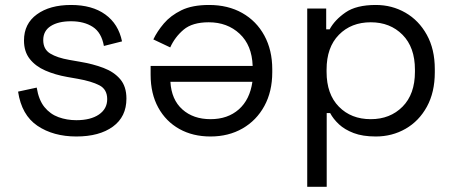

<svg xmlns="http://www.w3.org/2000/svg" viewBox="-20 -522 1787 754"><path d="M51 -162.2 124.2 -178Q132 -129.5 154.5 -101.6Q177 -73.8 209.8 -61.9Q242.5 -50 279.8 -50Q335.8 -50 368.4 -72.2Q401 -94.5 401 -132.5Q401 -171.2 370.1 -187.1Q339.2 -203 285.5 -212.5L244 -219.8Q196.5 -228.2 158 -245Q119.5 -261.8 96.9 -290.5Q74.2 -319.2 74.2 -363Q74.2 -428.8 124.9 -465.6Q175.5 -502.5 259 -502.5Q342 -502.5 393.6 -465.1Q445.2 -427.8 459.2 -359.5L388 -341.5Q378.5 -394.5 344.2 -416.5Q310 -438.5 259 -438.5Q208.8 -438.5 179.2 -419.6Q149.8 -400.8 149.8 -364.5Q149.8 -328.5 177.2 -311.8Q204.8 -295 252.2 -286.8L293.8 -279.5Q345.2 -271 386.6 -255.2Q428 -239.5 452.2 -210.9Q476.5 -182.2 476.5 -134.8Q476.5 -63.5 423.4 -24.8Q370.2 14 279.8 14Q189.5 14 127.1 -28Q64.8 -70 51 -162.2Z M1049.2 -250.2V-238.2Q1049.2 -162.5 1018.2 -105.8Q987.2 -49 932.4 -17.5Q877.5 14 806.5 14Q737.2 14 684.4 -15.5Q631.5 -45 601.5 -99.5Q571.5 -154 571.5 -228.5V-263.2H972.2Q969.5 -344.2 921.1 -389.4Q872.8 -434.5 799.8 -434.5Q735.5 -434.5 701.1 -405.5Q666.8 -376.5 648.5 -335.8L582.2 -367.2Q597 -398.5 623.5 -429.8Q650 -461 692.5 -481.8Q735 -502.5 800.8 -502.5Q875.5 -502.5 931.2 -471Q987 -439.5 1018.1 -382.4Q1049.2 -325.2 1049.2 -250.2ZM649.2 -200.8Q653.2 -130.8 696.1 -92.4Q739 -54 806.8 -54Q874.2 -54 917.8 -92.4Q961.2 -130.8 971.2 -200.8Z M1687.5 -250.8V-237.8Q1687.5 -159.8 1656.5 -103.1Q1625.5 -46.5 1572.6 -16.2Q1519.8 14 1456 14Q1404.2 14 1368.9 0.5Q1333.5 -13 1311.1 -33.9Q1288.8 -54.8 1276.5 -78H1263V211.5H1186.5V-488.5H1261V-406.8H1274.5Q1294.5 -443.8 1336.8 -473.1Q1379 -502.5 1456 -502.5Q1519.5 -502.5 1572.1 -472.2Q1624.8 -442 1656.1 -385.4Q1687.5 -328.8 1687.5 -250.8ZM1262.5 -248.5V-240Q1262.5 -152.2 1310.8 -103.1Q1359 -54 1436 -54Q1512 -54 1560.8 -103.1Q1609.5 -152.2 1609.5 -240V-248.5Q1609.5 -336.2 1560.8 -385.4Q1512 -434.5 1436 -434.5Q1359.2 -434.5 1310.9 -385.4Q1262.5 -336.2 1262.5 -248.5Z"/></svg>

Font: Space 7353
Style: Regular
Weight: 400
Designer: Christine Claussen + Ruben Lyon  (Space 7353)
Version: Version 1.000;FEAKit 1.0